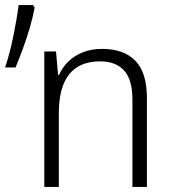

<svg xmlns="http://www.w3.org/2000/svg" viewBox="-20 -734 674 754"><path d="M381 -542Q466 -542 511.5 -495.5Q557 -449 557 -348V0H500V-344Q500 -421 467.5 -457Q435 -493 373 -493Q292 -493 251.5 -442Q211 -391 211 -290V0H154V-532H200L208 -440H212Q225 -470 249 -493Q273 -516 306 -529Q339 -542 381 -542ZM116 -704Q109 -666 97 -625Q85 -584 70.5 -544.5Q56 -505 41 -469H0Q9 -496 17.5 -528Q26 -560 32.5 -592.5Q39 -625 44.5 -656.5Q50 -688 53 -714H110Z"/></svg>

Font: Noto Sans Display Light
Style: Regular
Weight: 300
Designer: Monotype Design Team
Foundry: Monotype Imaging Inc.
Version: Version 2.003